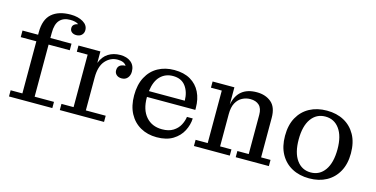

<svg xmlns="http://www.w3.org/2000/svg" viewBox="-73 -1069 2813 1438"><g transform="rotate(15 1334.0 -350.5)"><path d="M41 0V-48H132V-452H11V-503H132V-522Q132 -621 184 -666.5Q236 -712 330 -712Q387 -712 426 -689Q465 -666 465 -627Q465 -604 449.5 -589Q434 -574 408 -574Q387 -574 373 -585Q359 -596 359 -616Q359 -633 370.5 -643Q382 -653 401 -657Q379 -673 336 -673Q284 -673 255.5 -642Q227 -611 227 -543V-503H391V-452H227V-48H377V0Z M435 0V-48H529V-455H445V-503H615V-414Q635 -466 674.5 -491Q714 -516 767 -516Q819 -516 850.5 -490Q882 -464 882 -417Q882 -388 865.5 -368.5Q849 -349 820 -349Q795 -349 780 -362.5Q765 -376 765 -397Q765 -446 825 -448Q807 -477 757 -477Q701 -477 662.5 -433.5Q624 -390 624 -303V-48H778V0Z M1187 9Q1116 9 1061 -22Q1006 -53 975 -111Q944 -169 944 -251Q944 -334 975 -392.5Q1006 -451 1061 -481.5Q1116 -512 1187 -512Q1262 -512 1312.5 -482.5Q1363 -453 1389 -400.5Q1415 -348 1415 -279V-264H1040V-259Q1040 -165 1086 -112Q1132 -59 1211 -59Q1263 -59 1296.5 -80Q1330 -101 1347 -133Q1364 -165 1368 -197H1413Q1411 -147 1386.5 -99.5Q1362 -52 1312.5 -21.5Q1263 9 1187 9ZM1321 -310Q1320 -378 1287 -422Q1254 -466 1189 -466Q1131 -466 1092 -427.5Q1053 -389 1043 -310Z M1475 0V-48H1569V-455H1485V-503H1654V-369Q1681 -511 1827 -511Q1895 -511 1939 -474Q1983 -437 1983 -355V-48H2056V0H1799V-48H1887V-352Q1887 -402 1862 -425.5Q1837 -449 1793 -449Q1760 -449 1730.5 -433.5Q1701 -418 1683 -385Q1665 -352 1665 -298V-48H1753V0Z M2370 11Q2294 11 2236.5 -20Q2179 -51 2146.5 -109.5Q2114 -168 2114 -251Q2114 -335 2146.5 -393.5Q2179 -452 2236.5 -483Q2294 -514 2370 -514Q2446 -514 2503 -483Q2560 -452 2592.5 -393.5Q2625 -335 2625 -251Q2625 -168 2592.5 -109.5Q2560 -51 2503 -20Q2446 11 2370 11ZM2370 -35Q2439 -35 2479.5 -92.5Q2520 -150 2520 -255Q2520 -356 2479.5 -412Q2439 -468 2370 -468Q2301 -468 2260.5 -411.5Q2220 -355 2220 -251Q2220 -148 2260.5 -91.5Q2301 -35 2370 -35Z"/></g></svg>

Font: Montagu Slab 144pt
Style: Regular
Weight: 400
Designer: Florian Karsten
Foundry: Florian Karsten
Version: Version 1.000; ttfautohint (v1.8.3)